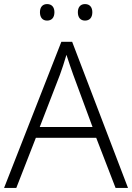

<svg xmlns="http://www.w3.org/2000/svg" viewBox="-20 -922 648 942"><path d="M176 -862C176 -836 189 -821 211 -821C234 -821 247 -836 247 -862C247 -887 234 -902 211 -902C189 -902 176 -887 176 -862ZM362 -862C362 -836 375 -821 397 -821C420 -821 433 -836 433 -862C433 -887 420 -902 397 -902C375 -902 362 -887 362 -862ZM547 0H608L334 -717H281L0 0H60L156 -246H452ZM339 -556 434 -299H175L274 -555C283 -580 296 -618 306 -653C316 -622 332 -575 339 -556Z"/></svg>

Font: Noto Sans Gurmukhi Light
Style: Regular
Weight: 300
Designer: Jelle Bosma - Monotype Design Team
Foundry: Monotype Imaging Inc.
Version: Version 2.004